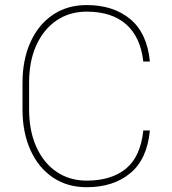

<svg xmlns="http://www.w3.org/2000/svg" viewBox="-20 -741 688 770"><path d="M554.7 -217.8H581.1Q570.3 -102.5 502.4 -46.4Q434.6 9.8 327.6 9.8Q249.5 9.8 191.7 -29.5Q133.8 -68.8 102.1 -139.2Q70.3 -209.5 70.3 -302.2V-408.7Q70.3 -501.5 102.1 -571.8Q133.8 -642.1 191.7 -681.4Q249.5 -720.7 327.6 -720.7Q434.6 -720.7 502.4 -664.3Q570.3 -607.9 581.1 -494.1H554.7Q543.9 -591.8 486.3 -643.1Q428.7 -694.3 327.6 -694.3Q258.8 -694.3 206.8 -658.9Q154.8 -623.5 125.7 -559.6Q96.7 -495.6 96.7 -409.7V-302.2Q96.7 -216.3 125.7 -151.9Q154.8 -87.4 206.8 -52Q258.8 -16.6 327.6 -16.6Q426.8 -16.6 485.4 -64.9Q543.9 -113.3 554.7 -217.8Z"/></svg>

Font: Vazirmatn RD Thin
Style: Regular
Weight: 100
Designer: Saber Rastikerdar
Foundry: Saber Rastikerdar
Version: Version 32.102